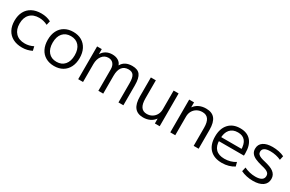

<svg xmlns="http://www.w3.org/2000/svg" viewBox="121 -1579 3989 2638"><g transform="rotate(30 2115.5 -260.0)"><path d="M315 10Q230 10 169 -22.5Q108 -55 75.5 -115.5Q43 -176 43 -260Q43 -344 75.5 -404.5Q108 -465 169 -497.5Q230 -530 315 -530Q357 -530 395 -521.5Q433 -513 469 -494L454 -430Q420 -447 387 -455Q354 -463 320 -463Q227 -463 175 -409.5Q123 -356 123 -260Q123 -165 175 -111Q227 -57 320 -57Q354 -57 387 -65Q420 -73 454 -90L469 -26Q433 -8 395 1Q357 10 315 10Z M823 10Q746 10 688.5 -23Q631 -56 600.5 -117Q570 -178 570 -260Q570 -343 600.5 -403.5Q631 -464 688.5 -497Q746 -530 823 -530Q901 -530 957.5 -497Q1014 -464 1045 -403.5Q1076 -343 1076 -260Q1076 -178 1045 -117Q1014 -56 957.5 -23Q901 10 823 10ZM823 -57Q905 -57 951.5 -111Q998 -165 998 -260Q998 -356 951.5 -409.5Q905 -463 823 -463Q741 -463 694.5 -409.5Q648 -356 648 -260Q648 -165 694.5 -111Q741 -57 823 -57Z M1203 0V-520H1277L1278 -443H1280Q1305 -485 1346.5 -507.5Q1388 -530 1442 -530Q1496 -530 1534.5 -507.5Q1573 -485 1588 -443H1590Q1614 -487 1656.5 -508.5Q1699 -530 1759 -530Q1845 -530 1882.5 -481Q1920 -432 1920 -316V0H1842V-306Q1842 -391 1818 -427Q1794 -463 1737 -463Q1670 -463 1635 -417.5Q1600 -372 1600 -284V0H1523V-340Q1523 -398 1495 -430.5Q1467 -463 1418 -463Q1357 -463 1318.5 -413.5Q1280 -364 1280 -284V0Z M2236 10Q2145 10 2100.5 -47Q2056 -104 2056 -220V-520H2135V-234Q2135 -144 2165 -100.5Q2195 -57 2256 -57Q2303 -57 2339.5 -79Q2376 -101 2396.5 -138.5Q2417 -176 2417 -224V-520H2496V0H2420L2419 -77Q2389 -35 2342 -12.5Q2295 10 2236 10Z M2664 0V-520H2741V-443H2743Q2774 -486 2821.5 -508Q2869 -530 2929 -530Q3024 -530 3069 -473.5Q3114 -417 3114 -300V0H3035V-286Q3035 -376 3004 -419.5Q2973 -463 2909 -463Q2861 -463 2823.5 -441.5Q2786 -420 2764.5 -382.5Q2743 -345 2743 -296V0Z M3486 10Q3361 10 3293 -60Q3225 -130 3225 -260Q3225 -386 3290.5 -458Q3356 -530 3472 -530Q3583 -530 3642 -462.5Q3701 -395 3701 -269Q3701 -259 3701 -248Q3701 -237 3700 -229H3268V-293H3642L3627 -272Q3627 -369 3588 -417Q3549 -465 3472 -465Q3390 -465 3346 -413.5Q3302 -362 3302 -267V-247Q3302 -153 3349 -105Q3396 -57 3487 -57Q3535 -57 3580 -69.5Q3625 -82 3661 -106L3678 -43Q3640 -18 3590.5 -4Q3541 10 3486 10Z M3979 10Q3926 10 3876 -1Q3826 -12 3786 -32L3801 -98Q3843 -78 3887.5 -67.5Q3932 -57 3978 -57Q4042 -57 4075 -78Q4108 -99 4108 -140Q4108 -168 4093 -185Q4078 -202 4049 -213Q4020 -224 3975 -234Q3915 -249 3872.5 -268Q3830 -287 3807.5 -316.5Q3785 -346 3785 -389Q3785 -457 3837.5 -493.5Q3890 -530 3985 -530Q4035 -530 4084 -520Q4133 -510 4171 -491L4157 -426Q4120 -444 4076 -453.5Q4032 -463 3988 -463Q3927 -463 3896 -444Q3865 -425 3865 -388Q3865 -364 3879.5 -348Q3894 -332 3922.5 -321Q3951 -310 3992 -301Q4038 -290 4074.5 -276.5Q4111 -263 4136 -244Q4161 -225 4174.5 -199.5Q4188 -174 4188 -139Q4188 -68 4133 -29Q4078 10 3979 10Z"/></g></svg>

Font: M PLUS 2 Thin
Style: Regular
Weight: 400
Version: Version 1.001